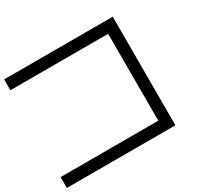

<svg xmlns="http://www.w3.org/2000/svg" viewBox="-169 -1055 1337 1276"><g transform="rotate(-30 500.0 -416.5)"><path d="M0 0V-83.3H750V-750H0V-833.3H833.3V0Z"/></g></svg>

Font: GalmuriMono11 Regular
Style: Regular
Weight: 400
Designer: Lee Minseo (quiple)
Version: Version 2.399;hotconv 1.1.1;makeotfexe 2.6.0 DEVELOPMENT